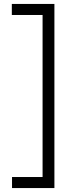

<svg xmlns="http://www.w3.org/2000/svg" viewBox="-20 -794 396 974"><path d="M256 160H41V104H196V-718H40V-774H256Z"/></svg>

Font: Inclusive Sans Light
Style: Regular
Weight: 300
Designer: Olivia King
Foundry: Olivia King
Version: Version 2.004